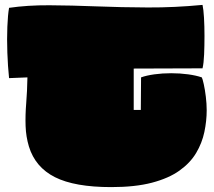

<svg xmlns="http://www.w3.org/2000/svg" viewBox="-20 -730 872 784"><path d="M434 34Q285 34 204.5 -6.5Q124 -47 98 -132Q86 -172 84.5 -215.5Q83 -259 87 -308Q91 -357 92 -414L17 -411Q12 -459 10 -515Q8 -571 10 -620.5Q12 -670 17 -698Q92 -709 182 -708.5Q272 -708 373 -704Q474 -700 583.5 -699.5Q693 -699 807 -710Q811 -692 813 -657.5Q815 -623 815 -583.5Q815 -544 813.5 -508Q812 -472 807 -451L526 -450V-281H555L556 -414Q578 -422 610.5 -426.5Q643 -431 679 -431Q715 -431 748 -426.5Q781 -422 804 -414Q807 -409 812 -386.5Q817 -364 820.5 -335Q824 -306 824 -280Q824 -236 814.5 -191Q805 -146 781 -105.5Q757 -65 713 -33.5Q669 -2 600.5 16Q532 34 434 34Z"/></svg>

Font: Oi
Style: Regular
Weight: 400
Designer: Kostas Bartsokas, Mohamad Dakak
Foundry: Foundry5
Version: Version 4.000